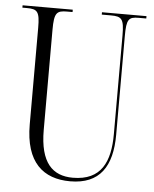

<svg xmlns="http://www.w3.org/2000/svg" viewBox="-52 -758 653 812"><g transform="rotate(5 274.5 -352.0)"><path d="M276 10C402 10 453 -69 453 -203V-622C453 -694 462 -704 505 -704H537V-714H348V-704H387C433 -704 443 -694 443 -624V-205C443 -88 407 -6 286 -6C200 -6 146 -57 146 -197V-622C146 -695 157 -704 201 -704H224V-714H11V-704H30C75 -704 85 -694 85 -625V-215C85 -53 162 10 276 10Z"/></g></svg>

Font: Noto Serif Display ExtraCondensed Light
Style: Regular
Weight: 300
Width: 2
Designer: Monotype Design Team
Foundry: Monotype Imaging Inc.
Version: Version 2.009